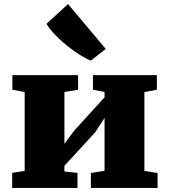

<svg xmlns="http://www.w3.org/2000/svg" viewBox="-20 -926 832 946"><path d="M40 -74.2 101.6 -84V-472.7L41 -483.9V-555.7H364.7V-483.9L297.4 -472.7V-217.8L346.2 -283.2L495.1 -446.3V-473.1L438 -483.9V-555.7H752.9V-483.9L691.4 -472.2V-84L756.3 -73.7V0H427.7V-73.7L495.1 -84.5V-344.7L449.2 -274.4L297.4 -108.9V-81.1L361.8 -74.2V0H40ZM426.8 -627.9Q403.3 -636.7 371.8 -656.7Q340.3 -676.8 308.8 -702.1Q277.3 -727.5 250.5 -755.6Q223.6 -783.7 209 -808.6L314.9 -905.8H315.4L501 -685.1L428.2 -627.9H426.8Z"/></svg>

Font: Merriweather UltraBold
Style: Regular
Weight: 900
Designer: Eben Sorkin ( sorkintype@gmail.com )
Foundry: Eben Sorkin
Version: Version 1.570; ttfautohint (v1.3) -l 8 -r 32 -G 0 -x 0 -H 60